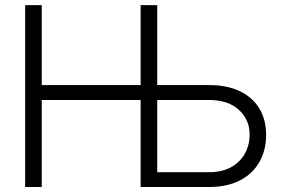

<svg xmlns="http://www.w3.org/2000/svg" viewBox="-20 -748 1123 768"><path d="M80.6 0V-727.5H147V-407.7H578.6V-348.1H147V0ZM590.3 -407.7H814.9Q888.2 -407.7 939.2 -383.3Q990.2 -358.9 1017.3 -314.2Q1044.4 -269.5 1044.4 -209Q1044.4 -146.5 1017.3 -99.4Q990.2 -52.2 939.2 -26.1Q888.2 0 814.9 0H542.5V-727.5H608.9V-59.1H814.9Q867.7 -59.1 904.1 -79.1Q940.4 -99.1 959.5 -133.8Q978.5 -168.5 978.5 -210.4Q978.5 -269 935.5 -308.6Q892.6 -348.1 814.9 -348.1H590.3Z"/></svg>

Font: Inter Tight Light
Style: Regular
Weight: 300
Designer: Rasmus Andersson
Foundry: rsms
Version: Version 3.004